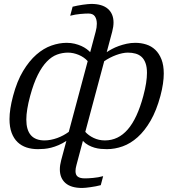

<svg xmlns="http://www.w3.org/2000/svg" viewBox="-20 -747 931 976"><path d="M206.5 -33.2Q221.7 -33.2 238.3 -36.4Q254.9 -39.6 271 -45.4Q287.1 -51.3 302 -59.3Q316.9 -67.4 329.6 -76.7L425.8 -436Q417 -446.3 405.3 -454.3Q393.6 -462.4 380.1 -468Q366.7 -473.6 352.8 -476.6Q338.9 -479.5 325.7 -479.5Q296.9 -479.5 269.8 -469.5Q242.7 -459.5 218.3 -434.3Q193.8 -409.2 172.4 -366.7Q150.9 -324.2 133.3 -259.3Q123.5 -223.1 118.7 -193.4Q113.8 -163.6 113.8 -139.2Q113.8 -33.2 206.5 -33.2ZM513.2 -33.2Q581.1 -33.2 629.4 -88.9Q677.7 -144.5 708.5 -259.3Q718.3 -295.9 722.7 -324.7Q727.1 -353.5 727.1 -376.5Q727.1 -406.2 719.7 -426.3Q712.4 -446.3 699.5 -458Q686.5 -469.7 668.7 -474.6Q650.9 -479.5 629.9 -479.5Q616.7 -479.5 601.6 -476.3Q586.4 -473.1 570.6 -467.3Q554.7 -461.4 539.1 -453.4Q523.4 -445.3 509.8 -436L413.6 -76.7Q430.2 -58.1 456.3 -45.7Q482.4 -33.2 513.2 -33.2ZM368.7 91.8Q363.8 109.4 363.8 122.6Q363.8 142.6 375.5 151.1Q387.2 159.7 411.6 159.7Q418.9 159.7 429.7 159.2Q440.4 158.7 452.9 157.5Q465.3 156.2 478.8 154.1Q492.2 151.9 504.4 148.4L492.2 194.3Q480.5 197.3 467 200Q453.6 202.6 440.9 204.3Q428.2 206.1 417 207.3Q405.8 208.5 397.9 208.5Q340.8 208.5 312.5 183.3Q284.2 158.2 284.2 113.8Q284.2 93.3 291 67.4L317.4 -30.8Q297.4 -17.6 277.8 -9.3Q258.3 -1 240 3.7Q221.7 8.3 204.6 9.8Q187.5 11.2 172.9 11.2Q141.6 11.2 115.2 2.7Q88.9 -5.9 69.6 -24.2Q50.3 -42.5 39.3 -71.5Q28.3 -100.6 28.3 -141.6Q28.3 -191.4 46.4 -259.3Q66.4 -334.5 97.4 -386Q128.4 -437.5 165 -469.5Q201.7 -501.5 241.5 -515.4Q281.2 -529.3 318.8 -529.3Q340.8 -529.3 359.6 -524.7Q378.4 -520 393.6 -513.2Q408.7 -506.3 420.2 -497.8Q431.6 -489.3 438.5 -481.9L466.3 -585.9Q472.2 -606.9 472.2 -626.5Q472.2 -649.4 462.4 -663.8Q452.6 -678.2 429.7 -678.2Q422.4 -678.2 411.6 -677.7Q400.9 -677.2 388.4 -676Q376 -674.8 362.5 -672.6Q349.1 -670.4 336.9 -667L349.1 -712.9Q360.8 -715.8 374.3 -718.5Q387.7 -721.2 400.4 -722.9Q413.1 -724.6 424.3 -725.8Q435.5 -727.1 443.4 -727.1Q500 -727.1 528.6 -701.9Q557.1 -676.8 557.1 -632.3Q557.1 -611.8 550.3 -585.9L522.5 -481.9Q533.2 -489.3 549.1 -497.8Q564.9 -506.3 584 -513.2Q603 -520 624.3 -524.7Q645.5 -529.3 667.5 -529.3Q696.8 -529.3 723.1 -521Q749.5 -512.7 769.3 -493.9Q789.1 -475.1 800.8 -445.3Q812.5 -415.5 812.5 -373Q812.5 -349.1 808.3 -320.8Q804.2 -292.5 795.4 -259.3Q775.4 -185.1 745.6 -133.5Q715.8 -82 679.9 -49.8Q644 -17.6 604 -3.2Q564 11.2 523.4 11.2Q508.8 11.2 492.7 9.8Q476.6 8.3 460.4 3.7Q444.3 -1 429 -9.3Q413.6 -17.6 401.4 -30.8Z"/></svg>

Font: Arian AMU Serif
Style: Italic
Weight: 400
Italic angle: -15°
Designer: Ruben Hakobyan (Tarumian)
Foundry: Ruben Hakobyan (Tarumian)
Version: Version 1.002